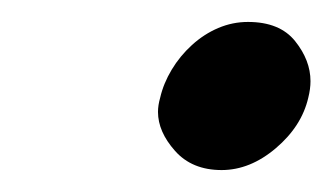

<svg xmlns="http://www.w3.org/2000/svg" viewBox="-20 -447 303 175"><path d="M126 -358Q129 -371 136.5 -383.5Q144 -396 155 -406Q166 -416 179 -421.5Q192 -427 206 -427Q235 -427 249 -409.5Q263 -392 263 -373Q263 -366 261 -358Q255 -332 231.5 -312Q208 -292 182 -292Q155 -292 139.5 -309.5Q124 -327 124 -345Q124 -351 126 -358Z"/></svg>

Font: New Athena Unicode
Style: Bold Italic
Weight: 700
Designer: J. Rusten 1997; rev. by R. Hancock 2001, 2002, rev. by D. Mastronarde 2002-2021
Foundry: Society for Classical Studies (formerly American Philological Association)
Version: Version 5.008